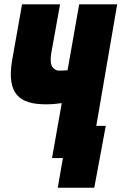

<svg xmlns="http://www.w3.org/2000/svg" viewBox="-20 -731 562 888"><path d="M247.1 137.2H416L469.2 -148.9H425.3L522 -710.9H346.2L292.5 -406.2C280.3 -404.8 267.6 -404.3 253.4 -404.3C241.2 -404.3 231.4 -409.7 223.1 -420.4C214.8 -430.7 212.4 -451.2 216.3 -481L257.8 -710.9H82L35.6 -449.7C10.7 -295.9 70.3 -249 190.9 -248.5C217.3 -248.5 242.2 -250.5 265.6 -253.9L220.7 0H271Z"/></svg>

Font: Roboto Flex Super Cond Black
Style: Italic
Weight: 900
Width: 3
Italic angle: -10°
Designer: Berlow after Robertson
Foundry: Google
Version: Version 3.200;Glyphs 3.3 (3311)